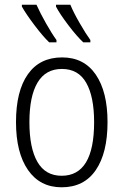

<svg xmlns="http://www.w3.org/2000/svg" viewBox="-20 -786 524 816"><path d="M242 10Q150 10 99 -63.5Q48 -137 48 -267Q48 -399 98.5 -470.5Q149 -542 244 -542Q337 -542 387 -469Q437 -396 437 -267Q437 -136 387 -63Q337 10 242 10ZM242 -39Q380 -39 380 -267Q380 -375 346.5 -434Q313 -493 243 -493Q174 -493 139.5 -435Q105 -377 105 -267Q105 -157 139 -98Q173 -39 242 -39ZM220 -616V-606H189Q162 -632 126.5 -679Q91 -726 73 -758V-766H135Q151 -730 176 -686Q201 -642 220 -616ZM364 -616V-606H334Q307 -631 270.5 -679Q234 -727 218 -758V-766H279Q292 -734 318.5 -688Q345 -642 364 -616Z"/></svg>

Font: Noto Sans Display Light Narrow
Style: Regular
Weight: 300
Width: 4
Designer: Monotype Design team
Foundry: Monotype Imaging Inc.
Version: Version 1.000